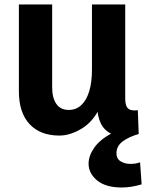

<svg xmlns="http://www.w3.org/2000/svg" viewBox="-20 -589 662 854"><path d="M522 245Q450 245 412 213.5Q374 182 374 139Q374 104 399.5 67.5Q425 31 479 3V8Q444 -8 428.5 -40Q413 -72 413 -114H426Q395 -48 343.5 -17Q292 14 244 14Q159 14 111.5 -37Q64 -88 64 -183V-569H212V-200Q212 -154 230.5 -127Q249 -100 286 -100Q318 -100 341 -121Q364 -142 376.5 -182Q389 -222 389 -279V-569H537V-151Q537 -123 546 -110.5Q555 -98 577 -98Q581 -98 585 -98Q589 -98 593 -99L597 7Q552 20 525 40.5Q498 61 498 93Q498 117 516.5 128.5Q535 140 560 140Q571 140 581.5 138.5Q592 137 603 133L610 231Q563 245 522 245Z"/></svg>

Font: Yaldevi
Style: Bold
Weight: 700
Designer: Sol Matas, Rajitha Manaperi, Kosala Senevirathne
Foundry: Mooniak
Version: Version 1.100